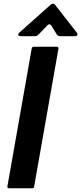

<svg xmlns="http://www.w3.org/2000/svg" viewBox="-20 -1015 438 1035"><path d="M164 -9Q163 0 153 0H29Q24 0 21.5 -3Q19 -6 20 -11L151 -754Q153 -763 162 -763H286Q291 -763 293.5 -760Q296 -757 295 -752ZM92 -820Q85 -820 81.5 -822.5Q78 -825 78 -829Q78 -834 85 -840L250 -987Q258 -995 266 -995Q274 -995 280 -985L394 -839Q398 -835 398 -830Q398 -820 384 -820H304Q291 -820 285 -831L258 -875Q253 -884 246 -884Q241 -884 236 -879L188 -829Q180 -820 168 -820Z"/></svg>

Font: Open Sauce Two
Style: Bold Italic
Weight: 700
Italic angle: -10°
Designer: Alfredo Marco Pradil
Foundry: Creative Sauce Fz LLC
Version: Version 1.477